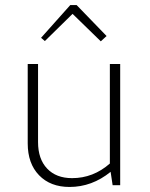

<svg xmlns="http://www.w3.org/2000/svg" viewBox="-20 -735 596 762"><path d="M158 -572 143 -585 259 -715H284L403 -592L380 -571L268 -680ZM256 7Q180 7 135 -39.5Q90 -86 90 -166V-481H131V-171Q131 -104 167 -66Q203 -28 266 -28Q350 -28 416 -86V-481H457V0H427L419 -53Q345 7 256 7Z"/></svg>

Font: Cantarell Light
Style: Regular
Weight: 300
Designer: Dave Crossland, Nikolaus Waxweiler, Florian Fecher, Jacques Le Bailly, Eben Sorkin, Alexei Vanyashin, Alexios Zavras, Em
Version: Version 0.303